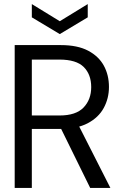

<svg xmlns="http://www.w3.org/2000/svg" viewBox="-20 -921 585 941"><path d="M52 0V-700H278Q360 -700 412 -672.5Q464 -645 489 -599Q514 -553 514 -495Q514 -439 488.5 -392Q463 -345 410 -317Q357 -289 274 -289H136V0ZM422 0 268 -313H362L521 0ZM136 -355H272Q352 -355 389.5 -394Q427 -433 427 -494Q427 -556 390.5 -592.5Q354 -629 271 -629H136ZM273 -754 136 -836V-901L273 -817L410 -901V-836Z"/></svg>

Font: DM Sans 36pt
Style: Regular
Weight: 400
Designer: Colophon Foundry, Jonny Pinhorn
Foundry: Colophon Foundry
Version: Version 4.004;gftools[0.9.30]